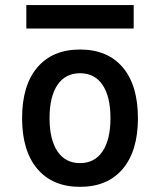

<svg xmlns="http://www.w3.org/2000/svg" viewBox="-20 -721 626 751"><path d="M293 9.8Q185.5 9.8 126 -60.5Q66.4 -130.9 66.4 -258.8Q66.4 -387.2 126 -457.3Q185.5 -527.3 293 -527.3Q400.9 -527.3 460.2 -457.3Q519.5 -387.2 519.5 -258.8Q519.5 -130.9 460.2 -60.5Q400.9 9.8 293 9.8ZM293 -83Q350.1 -83 381.1 -128.9Q412.1 -174.8 412.1 -258.8Q412.1 -343.3 381.1 -388.9Q350.1 -434.6 293 -434.6Q235.8 -434.6 204.8 -388.9Q173.8 -343.3 173.8 -258.8Q173.8 -174.8 204.8 -128.9Q235.8 -83 293 -83ZM83 -609.4V-701.2H502.9V-609.4Z"/></svg>

Font: CaskaydiaCove NFP
Style: Regular
Weight: 400
Designer: Aaron Bell
Foundry: Saja Typeworks
Version: Version 2111.001; VTT 6.35;Nerd Fonts 3.1.1